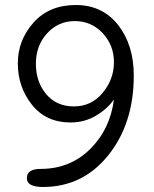

<svg xmlns="http://www.w3.org/2000/svg" viewBox="-20 -735 615 765"><path d="M513 -434Q513 -243 411.5 -116.5Q310 10 151 10Q87 10 87 -25Q87 -62 142 -62Q259 -62 339 -141Q419 -220 434 -339Q409 -302 363 -274.5Q317 -247 261 -247Q163 -247 107 -318Q51 -389 51 -482Q51 -575 113.5 -645Q176 -715 282 -715Q388 -715 450.5 -635.5Q513 -556 513 -434ZM278 -651Q212 -651 167.5 -602Q123 -553 123 -481Q123 -409 164 -360Q205 -311 274.5 -311Q344 -311 389 -365Q434 -419 434 -487Q434 -555 389 -603Q344 -651 278 -651Z"/></svg>

Font: Delius
Style: Regular
Weight: 400
Designer: Natalia Raices
Foundry: Natalia Raices
Version: Version 1.001